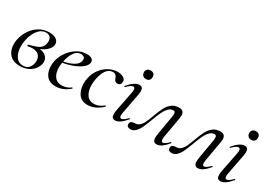

<svg xmlns="http://www.w3.org/2000/svg" viewBox="-5 -1176 2501 1802"><g transform="rotate(30 1245.5 -275.5)"><path d="M31 -137Q31 -167 36 -188Q47 -243 78.5 -291.5Q110 -340 159 -369.5Q208 -399 267 -399Q316 -399 343 -379.5Q370 -360 370 -330Q370 -293 331.5 -258Q293 -223 230 -209L245 -220Q297 -220 328.5 -195.5Q360 -171 360 -132Q360 -125 358 -113Q353 -83 331 -53.5Q309 -24 270.5 -5Q232 14 182 14Q107 14 69 -28.5Q31 -71 31 -137ZM295 -106Q295 -144 271.5 -167Q248 -190 203 -190Q187 -190 157 -185H156Q152 -185 149.5 -187.5Q147 -190 147 -193Q147 -199 153 -200Q207 -214 236 -226Q265 -238 280.5 -256.5Q296 -275 300 -306Q301 -311 301 -321Q301 -352 284.5 -367Q268 -382 241 -382Q192 -382 155 -334.5Q118 -287 105 -216Q99 -185 99 -155Q99 -90 126.5 -47Q154 -4 206 -4Q250 -4 272.5 -33.5Q295 -63 295 -106Z M435 -135Q435 -157 440 -185Q450 -237 483.5 -286.5Q517 -336 567 -367.5Q617 -399 673 -399Q711 -399 730 -384.5Q749 -370 745 -345Q740 -313 701.5 -284Q663 -255 604 -235Q545 -215 480 -208L482 -221Q568 -233 618.5 -262Q669 -291 669 -338Q669 -354 656.5 -363Q644 -372 626 -372Q583 -372 553.5 -328.5Q524 -285 513 -218Q507 -188 507 -160Q507 -99 534 -62Q561 -25 611 -25Q667 -25 709 -58H710Q713 -58 715.5 -55Q718 -52 716 -49Q645 12 567 12Q501 12 468 -29Q435 -70 435 -135Z M784 -144Q784 -174 790 -202Q801 -261 835.5 -306Q870 -351 916 -375Q962 -399 1007 -399Q1043 -399 1069.5 -384Q1096 -369 1096 -343Q1096 -324 1086 -312.5Q1076 -301 1057 -301Q1026 -301 1017 -338Q1005 -375 969 -375Q927 -375 899.5 -336Q872 -297 861 -234Q855 -201 855 -170Q855 -106 882 -66Q909 -26 963 -26Q1012 -26 1063 -67L1065 -68Q1068 -68 1070.5 -64Q1073 -60 1071 -58Q994 13 915 13Q849 13 816.5 -32Q784 -77 784 -144Z M1172 -39Q1172 -59 1178 -89L1219 -297Q1222 -312 1222 -322Q1222 -353 1202 -353Q1191 -353 1174 -341.5Q1157 -330 1137 -309Q1136 -308 1134 -308Q1131 -308 1128.5 -311.5Q1126 -315 1129 -317Q1195 -395 1246 -395Q1266 -395 1275.5 -383.5Q1285 -372 1285 -348Q1285 -325 1280 -302L1239 -89Q1236 -73 1236 -62Q1236 -34 1254 -34Q1277 -34 1317 -76Q1318 -77 1320 -77Q1324 -77 1326 -73.5Q1328 -70 1325 -68Q1292 -29 1264.5 -10Q1237 9 1211 9Q1191 9 1181.5 -2.5Q1172 -14 1172 -39ZM1221 -520Q1221 -540 1234 -552.5Q1247 -565 1269 -565Q1291 -565 1303 -553Q1315 -541 1315 -520Q1315 -497 1303 -484.5Q1291 -472 1269 -472Q1247 -472 1234 -485Q1221 -498 1221 -520Z M1337 -24Q1337 -61 1387 -61Q1416 -61 1437 -80.5Q1458 -100 1471.5 -129.5Q1485 -159 1503 -208Q1526 -270 1544.5 -307Q1563 -344 1595 -370Q1627 -396 1675 -396Q1702 -396 1716 -383Q1730 -370 1730 -340Q1730 -327 1727 -310L1688 -89Q1686 -69 1686 -64Q1686 -34 1704 -34Q1725 -34 1767 -76Q1768 -77 1770 -77Q1773 -77 1775 -73.5Q1777 -70 1775 -68Q1742 -29 1714.5 -10Q1687 9 1660 9Q1620 9 1620 -42Q1620 -59 1625 -89L1660 -293Q1662 -303 1662 -317Q1662 -347 1641 -347Q1611 -347 1588 -323Q1565 -299 1548.5 -264Q1532 -229 1511 -171Q1489 -112 1472.5 -76Q1456 -40 1432 -15.5Q1408 9 1376 9Q1358 9 1347.5 0.5Q1337 -8 1337 -24Z M1784 -24Q1784 -61 1834 -61Q1863 -61 1884 -80.5Q1905 -100 1918.5 -129.5Q1932 -159 1950 -208Q1973 -270 1991.5 -307Q2010 -344 2042 -370Q2074 -396 2122 -396Q2149 -396 2163 -383Q2177 -370 2177 -340Q2177 -327 2174 -310L2135 -89Q2133 -69 2133 -64Q2133 -34 2151 -34Q2172 -34 2214 -76Q2215 -77 2217 -77Q2220 -77 2222 -73.5Q2224 -70 2222 -68Q2189 -29 2161.5 -10Q2134 9 2107 9Q2067 9 2067 -42Q2067 -59 2072 -89L2107 -293Q2109 -303 2109 -317Q2109 -347 2088 -347Q2058 -347 2035 -323Q2012 -299 1995.5 -264Q1979 -229 1958 -171Q1936 -112 1919.5 -76Q1903 -40 1879 -15.5Q1855 9 1823 9Q1805 9 1794.5 0.5Q1784 -8 1784 -24Z M2313 -39Q2313 -59 2319 -89L2360 -297Q2363 -312 2363 -322Q2363 -353 2343 -353Q2332 -353 2315 -341.5Q2298 -330 2278 -309Q2277 -308 2275 -308Q2272 -308 2269.5 -311.5Q2267 -315 2270 -317Q2336 -395 2387 -395Q2407 -395 2416.5 -383.5Q2426 -372 2426 -348Q2426 -325 2421 -302L2380 -89Q2377 -73 2377 -62Q2377 -34 2395 -34Q2418 -34 2458 -76Q2459 -77 2461 -77Q2465 -77 2467 -73.5Q2469 -70 2466 -68Q2433 -29 2405.5 -10Q2378 9 2352 9Q2332 9 2322.5 -2.5Q2313 -14 2313 -39ZM2362 -520Q2362 -540 2375 -552.5Q2388 -565 2410 -565Q2432 -565 2444 -553Q2456 -541 2456 -520Q2456 -497 2444 -484.5Q2432 -472 2410 -472Q2388 -472 2375 -485Q2362 -498 2362 -520Z"/></g></svg>

Font: Cormorant Garamond Medium
Style: Italic
Weight: 500
Italic angle: -10°
Designer: Christian Thalmann (Catharsis Fonts)
Foundry: Catharsis Fonts
Version: Version 4.000